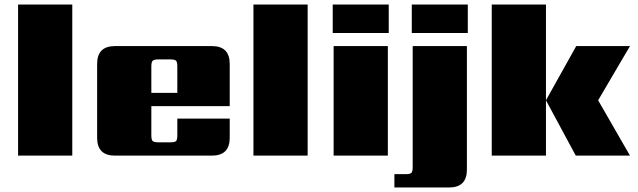

<svg xmlns="http://www.w3.org/2000/svg" viewBox="-20 -689 2825 850"><path d="M300 0H60V-669H300Z M650 -278H765V-395Q765 -414 759.5 -420Q754 -426 734 -426H681Q662 -426 656 -420Q650 -414 650 -395ZM489 -485H918Q997 -485 997 -406V-219H650V-90Q650 -70 656 -64.5Q662 -59 681 -59H734Q754 -59 759.5 -64.5Q765 -70 765 -90V-164H997V-79Q997 0 918 0H489Q410 0 410 -79V-406Q410 -485 489 -485Z M1342 0H1102V-669H1342Z M1697 0H1457V-485H1697ZM1453 -543V-669H1701V-543Z M1807 51V-485H2047V62Q2047 141 1968 141H1726V82H1776Q1796 82 1801.5 76Q1807 70 1807 51ZM1803 -543V-669H2051V-543Z M2157 -669H2397V0H2157ZM2769 -485 2628 -245 2769 0H2529L2397 -245L2531 -485Z"/></svg>

Font: Sarpanch Black
Style: Regular
Weight: 900
Designer: Manushi Parikh (Devanagari and Latin), Jyotish Sonowal (Devanagari)
Foundry: Indian Type Foundry
Version: Version 2.004;PS 1.0;hotconv 1.0.78;makeotf.lib2.5.61930; tt